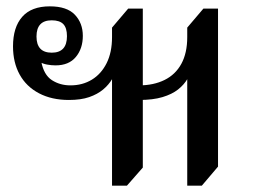

<svg xmlns="http://www.w3.org/2000/svg" viewBox="-20 -579 796 605"><path d="M333 6V-330L334 -331Q323 -312 305 -297Q287 -282 261 -273Q235 -264 197 -264Q143 -264 103 -285Q63 -306 42 -344Q21 -382 21 -433Q21 -493 50 -526Q79 -559 137 -559Q191 -559 216 -532.5Q241 -506 241 -466Q241 -426 219 -399.5Q197 -373 155 -373Q142 -373 128.5 -375.5Q115 -378 105 -384L110 -385Q118 -343 143.5 -326.5Q169 -310 202 -310Q240 -310 269.5 -328Q299 -346 316 -380Q333 -414 333 -462V-492L384 -552H430V-51L380 6ZM143 -413Q191 -413 191 -465Q191 -491 179.5 -503Q168 -515 143 -515Q95 -515 95 -464Q95 -413 143 -413ZM570 6V-330L571 -331Q560 -312 541 -297Q522 -282 492 -273Q462 -264 418 -264V-310Q464 -310 498.5 -327Q533 -344 551.5 -378Q570 -412 570 -462V-492L621 -552H667V-54L616 6Z"/></svg>

Font: Noto Serif Thai Medium
Style: Regular
Weight: 500
Version: Version 2.001